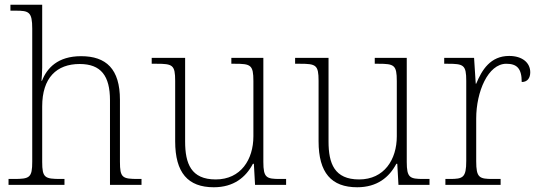

<svg xmlns="http://www.w3.org/2000/svg" viewBox="-20 -780 2272 810"><path d="M16 0H252V-25H236C169 -25 158 -30 158 -97V-331C158 -452 219 -510 316 -510C406 -510 444 -460 444 -357V0H577V-25H563C496 -25 486 -30 486 -98V-359C486 -489 428 -543 322 -543C224 -543 178 -493 157 -439H155C156 -449 158 -473 158 -494V-760H24V-735H46C102 -735 116 -730 116 -659V-98C116 -30 105 -25 38 -25H16Z M882 10C966 10 1017 -32 1047 -89H1051L1056 0H1187V-25H1161C1104 -25 1091 -30 1091 -97V-536H956V-511H971C1038 -511 1049 -506 1049 -438V-205C1049 -107 996 -23 890 -23C786 -23 761 -90 761 -183V-536H620V-511H641C708 -511 719 -506 719 -439V-184C719 -51 773 10 882 10Z M1487 10C1571 10 1622 -32 1652 -89H1656L1661 0H1792V-25H1766C1709 -25 1696 -30 1696 -97V-536H1561V-511H1576C1643 -511 1654 -506 1654 -438V-205C1654 -107 1601 -23 1495 -23C1391 -23 1366 -90 1366 -183V-536H1225V-511H1246C1313 -511 1324 -506 1324 -439V-184C1324 -51 1378 10 1487 10Z M1859 0H2092V-25H2059C2002 -25 1989 -30 1989 -100V-280C1989 -393 2039 -511 2116 -511C2160 -511 2181 -492 2181 -434C2206 -434 2217 -452 2217 -475C2217 -515 2184 -544 2128 -544C2049 -544 2013 -485 1989 -427H1987L1980 -536H1854V-511H1869C1936 -511 1947 -506 1947 -439V-101C1947 -30 1933 -25 1877 -25H1859Z"/></svg>

Font: Noto Serif Telugu ExtraLight
Style: Regular
Weight: 200
Designer: Jelle Bosma - Monotype Design Team
Foundry: Monotype Imaging Inc.
Version: Version 2.005